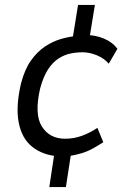

<svg xmlns="http://www.w3.org/2000/svg" viewBox="-20 -640 538 775"><path d="M179 115 201 -31 215 -9Q152 -14 110 -47.5Q68 -81 55.5 -145.5Q43 -210 65 -304Q80 -361 105.5 -396.5Q131 -432 162 -452.5Q193 -473 225.5 -482.5Q258 -492 290 -495L272 -477L295 -620H363L340 -479L322 -499Q364 -499 399 -484.5Q434 -470 454 -443L419 -383Q400 -405 370.5 -417Q341 -429 313 -429Q289 -429 264.5 -424Q240 -419 216.5 -404Q193 -389 174 -360Q155 -331 142 -283Q118 -179 149 -129.5Q180 -80 243 -80Q278 -80 311 -92Q344 -104 373 -124L397 -66Q377 -53 355.5 -41Q334 -29 309.5 -21.5Q285 -14 253 -9L268 -28L246 115Z"/></svg>

Font: Nunito Sans 7pt Condensed
Style: Italic
Weight: 400
Width: 3
Italic angle: -9°
Designer: Vernon Adams
Foundry: Vernon Adams
Version: Version 3.101;gftools[0.9.27]